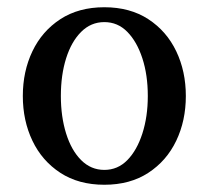

<svg xmlns="http://www.w3.org/2000/svg" viewBox="-20 -500 576 530"><path d="M268 10Q197 10 146.5 -23Q96 -56 69.5 -111.5Q43 -167 43 -235Q43 -303 69.5 -358.5Q96 -414 146.5 -447Q197 -480 268 -480Q339 -480 389.5 -447Q440 -414 466.5 -358.5Q493 -303 493 -235Q493 -167 466.5 -111.5Q440 -56 389.5 -23Q339 10 268 10ZM268 -31Q305 -31 331.5 -58Q358 -85 373 -131.5Q388 -178 388 -235Q388 -293 373 -339Q358 -385 331.5 -412Q305 -439 268 -439Q231 -439 204 -412Q177 -385 162.5 -339Q148 -293 148 -235Q148 -178 162.5 -131.5Q177 -85 204 -58Q231 -31 268 -31Z"/></svg>

Font: El Messiri Medium
Style: Regular
Weight: 500
Designer: Mohamed Gaber
Foundry: Kief Type Foundry
Version: Version 2.020; ttfautohint (v1.8.3)